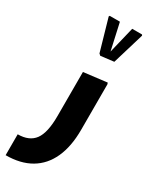

<svg xmlns="http://www.w3.org/2000/svg" viewBox="-220 -700 749 947"><g transform="rotate(30 155.0 -226.0)"><path d="M0 200V81Q65 81 95 40.5Q125 0 125 -95V-346L257 -362L260 -354V-95Q260 0 230 66Q200 132 142 166Q84 200 0 200ZM159 -458 150 -466 98 -647 101 -652H159L195 -490L190 -491L229 -652H285L288 -647L234 -467Z"/></g></svg>

Font: Fustat ExtraBold
Style: Regular
Weight: 800
Designer: Mohamed Gaber, Khaled Hosny, Laura Garcia Mut
Foundry: Kief Type Foundry, Alif Type Foundry, Hard Type Foundry
Version: Version 1.007